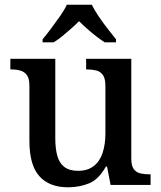

<svg xmlns="http://www.w3.org/2000/svg" viewBox="-20 -786 684 816"><path d="M269 10Q190 10 147.5 -37Q105 -84 105 -187V-422Q105 -452 94.5 -466.5Q84 -481 66.5 -486Q49 -491 27 -491H24V-536H215V-198Q215 -155 223.5 -124Q232 -93 253.5 -76.5Q275 -60 312 -60Q352 -60 378 -80Q404 -100 416 -136Q428 -172 428 -219V-421Q428 -452 417.5 -467Q407 -482 389 -486.5Q371 -491 349 -491H346V-536H538V-111Q538 -82 548.5 -67.5Q559 -53 577 -49Q595 -45 616 -45H620V0H450L435 -78H430Q399 -23 358 -6.5Q317 10 269 10ZM161 -619Q177 -638 196.5 -664Q216 -690 235 -717Q254 -744 264 -766H370Q381 -744 399 -717Q417 -690 437.5 -664Q458 -638 473 -619V-606H425Q408 -617 388 -632.5Q368 -648 349.5 -664.5Q331 -681 316 -696Q301 -681 282.5 -664.5Q264 -648 245 -632.5Q226 -617 208 -606H161Z"/></svg>

Font: Noto Serif Kannada Medium
Style: Regular
Weight: 500
Version: Version 2.003